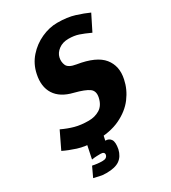

<svg xmlns="http://www.w3.org/2000/svg" viewBox="-228 -781 963 1084"><g transform="rotate(-30 253.0 -239.0)"><path d="M490 -211Q478 -152 440.5 -102Q403 -52 338 -21Q273 10 176 10Q111 10 63 -5.5Q15 -21 -19 -38L34 -148Q74 -129 112.5 -118.5Q151 -108 201 -108Q242 -108 273.5 -127.5Q305 -147 315 -194Q323 -233 297.5 -251.5Q272 -270 206 -287Q127 -306 94.5 -357Q62 -408 78 -483Q90 -542 128.5 -585.5Q167 -629 219 -652.5Q271 -676 322 -676Q388 -676 435.5 -661Q483 -646 518 -630L467 -528Q426 -547 397.5 -556.5Q369 -566 332 -566Q294 -566 268 -546.5Q242 -527 236 -500Q230 -473 240.5 -449.5Q251 -426 300 -418Q419 -399 463 -344.5Q507 -290 490 -211ZM164 87Q157 87 140.5 87.5Q124 88 107 91L126 0H233L225 36Q250 36 261.5 54Q273 72 265 115Q255 157 226 177.5Q197 198 140 198Q114 198 96.5 193.5Q79 189 60 185L90 121Q105 124 120 126Q135 128 155 128Q183 128 188 107Q191 87 164 87Z"/></g></svg>

Font: Epunda Sans ExtraBold
Style: Italic
Weight: 800
Italic angle: -12.0243°
Designer: Simon Atzbach
Foundry: typofactur
Version: Version 2.204; ttfautohint (v1.8.4.7-5d5b)